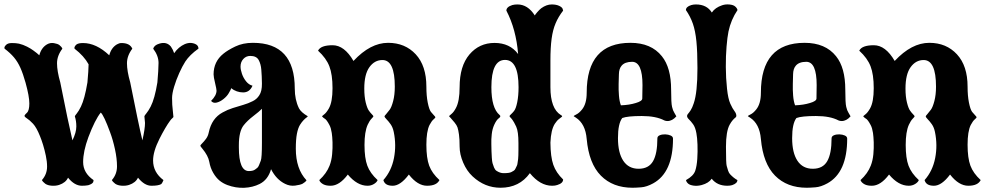

<svg xmlns="http://www.w3.org/2000/svg" viewBox="-38 -840 4612 894"><path d="M343.3 24.9Q309.1 24.9 278.8 -12.7Q268.1 10.7 237.3 21Q222.2 25.9 203.1 24.7Q184.1 23.4 172.9 15.6Q161.1 6.8 157.2 -1.5Q181.2 -28.8 181.2 -64.5Q181.2 -87.9 175.5 -114.7Q169.9 -141.6 162.4 -166Q154.8 -190.4 148.4 -205.6Q132.3 -246.1 116 -263.7Q99.6 -281.2 86.9 -289.1Q74.2 -297.4 76.4 -302.2Q78.6 -307.1 87.4 -314.9Q98.6 -325.2 98.6 -358.4Q98.6 -391.1 81.1 -454.6Q69.3 -496.6 56.9 -524.4Q44.4 -552.2 27.1 -572.8Q9.8 -593.3 -16.6 -613.3Q-20 -620.6 -10.7 -629.9Q-2.4 -639.6 17.1 -639.6Q36.6 -639.6 50.3 -636.7Q69.3 -632.3 87.9 -622.8Q106.4 -613.3 117.2 -605Q126 -598.6 133.1 -593Q140.1 -587.4 145 -582.5Q154.3 -617.7 180.7 -633.3Q195.8 -642.1 213.1 -639.2Q230.5 -636.2 238.3 -630.4Q249 -622.1 252.4 -613.3Q227.5 -580.6 227.5 -545.4Q227.5 -509.3 242.7 -456.1Q261.2 -362.3 275.4 -294.9Q289.6 -227.5 299.3 -186.5Q317.4 -223.1 317.4 -251Q317.4 -276.9 310.5 -298.3Q310.5 -300.8 319.6 -311.8Q328.6 -322.8 338.9 -343.8Q356.4 -379.9 369.1 -456.1Q371.6 -484.4 373 -505.4Q374.5 -526.4 374.5 -540.5Q353 -579.6 309.1 -613.3Q307.1 -617.7 310.5 -623.8Q314 -629.9 318.8 -633.3Q328.1 -639.6 348.6 -639.6Q410.2 -639.6 470.7 -582.5Q480 -617.7 506.3 -633.3Q517.1 -639.6 527.3 -639.6Q537.1 -639.6 544.4 -638.2Q562.5 -634.8 571.8 -623.5Q575.7 -618.7 578.1 -613.3Q553.2 -580.6 553.2 -545.4Q553.2 -509.3 568.4 -456.1Q586.9 -362.3 601.1 -294.9Q615.2 -227.5 625 -186.5Q637.2 -240.2 637.2 -267.6L634.3 -298.3Q634.3 -301.3 643.6 -312.3Q652.8 -323.2 663.6 -343.8Q682.6 -380.9 694.8 -456.1Q697.3 -484.9 698.7 -507.6Q700.2 -530.3 700.2 -546.9Q700.2 -580.6 675.3 -613.3Q680.2 -629.9 703.6 -636.7Q737.8 -647.5 757.8 -623Q767.6 -608.9 772.9 -592.3Q793 -621.6 822.8 -634.8Q842.8 -643.1 860.8 -638.7Q878.9 -634.3 883.8 -624Q886.2 -618.2 886.2 -616.2L885.7 -613.3Q845.2 -584.5 824.7 -553.2Q811 -531.7 796.6 -499.8Q782.2 -467.8 772.7 -436Q763.2 -404.3 763.2 -383.3Q763.2 -350.6 766.6 -325.2L769.5 -295.9Q769.5 -293.9 764.4 -289.6Q759.3 -285.2 753.9 -277.8Q743.7 -264.2 730.5 -241.7Q717.3 -219.2 704.6 -193.8Q674.8 -134.8 674.8 -92.8Q674.8 -37.6 723.1 -1.5Q723.1 -1.5 719.5 6.8Q715.8 15.1 711.9 17.6Q698.7 24.9 667 24.9Q634.8 24.9 604.5 -12.7Q593.8 10.7 563 21Q547.9 25.9 528.8 24.7Q509.8 23.4 498.5 15.6Q486.8 6.8 482.9 -1.5Q506.8 -28.8 506.8 -65.4Q506.8 -101.6 497.3 -145.3Q487.8 -189 474.6 -224.1Q445.8 -302.7 431.2 -315.9Q404.3 -282.7 373.5 -201.2Q349.1 -135.3 349.1 -85.4Q349.1 -34.7 397.5 -1.5Q397.5 -1.5 397.2 2.4Q397 6.3 396 7.8Q392.1 16.6 372.6 22.5Q359.4 24.9 343.3 24.9Z M1020.5 21.5Q1000 13.7 984.1 0.7Q968.3 -12.2 955.1 -34.7Q941.4 -58.1 936.5 -86.4Q931.6 -114.7 903.8 -148.4Q895 -158.7 895 -161.1Q895 -164.6 903.3 -172.6Q911.6 -180.7 921.1 -193.4Q930.7 -206.1 934.1 -223.6Q947.8 -289.1 998.5 -316.4Q1021 -329.1 1045.9 -336.9Q1072.3 -345.2 1095 -351.8Q1117.7 -358.4 1138.2 -368.7Q1157.7 -377.9 1169.4 -396.5Q1182.1 -415.5 1181.6 -450.9Q1181.2 -486.3 1178.7 -515.6Q1176.8 -541.5 1166.5 -560.5Q1156.2 -579.6 1127.4 -579.6Q1107.9 -579.6 1095 -565.4Q1082 -551.3 1082 -529.8Q1082 -515.6 1088.6 -496.3Q1095.2 -477.1 1107.9 -461.2Q1120.6 -445.3 1137.7 -440.9Q1124.5 -409.7 1094.2 -409.7Q1063.5 -409.7 1037.6 -429.7Q1040 -427.2 1026.9 -405.8Q1018.6 -391.6 1002.7 -378.9Q986.8 -366.2 970.7 -362.3Q954.6 -358.4 944.8 -370.1Q970.2 -395.5 970.2 -418Q970.2 -425.3 963.4 -453.6Q956.5 -481.9 956.5 -493.7Q956.5 -553.2 1002 -589.8Q1022 -606.4 1057.6 -623.5Q1093.3 -640.6 1139.6 -640.6Q1334.5 -640.6 1334.5 -427.7Q1334.5 -375.5 1354 -335.9Q1363.8 -316.9 1395 -298.8Q1395 -296.9 1389.6 -293Q1383.8 -289.1 1375.5 -280.5Q1367.2 -272 1358.9 -258.8Q1349.6 -243.7 1344.5 -217.3Q1339.4 -190.9 1339.4 -147.5Q1339.4 -53.2 1389.2 -0.5Q1384.8 7.3 1370.6 15.6Q1359.9 21 1335.9 24.2Q1312 27.3 1289.6 16.1Q1248.5 -3.9 1224.1 -52.2Q1210 -2.9 1170.9 16.6Q1138.7 32.7 1099.1 34.4Q1059.6 36.1 1020.5 21.5ZM1120.6 -43.5Q1140.6 -43.5 1149.9 -50.8Q1155.8 -54.7 1160.2 -58.6Q1164.6 -62.5 1168 -70.8L1176.3 -91.8Q1181.6 -105 1181.6 -174.3V-333.5Q1175.3 -327.1 1165.3 -318.6Q1155.3 -310.1 1141.1 -299.3Q1113.8 -278.3 1096.7 -256.8Q1074.2 -228.5 1074.2 -164.1V-153.3Q1074.2 -43.5 1120.6 -43.5Z M1501.5 24.9Q1481.9 24.9 1469.2 19Q1452.6 10.7 1448.7 -1.5Q1482.4 -32.2 1496.6 -68.8Q1505.9 -92.8 1508.5 -121.8Q1511.2 -150.9 1510.3 -177.5Q1509.3 -204.1 1506.8 -220.7Q1503.4 -243.7 1496.3 -257.1Q1489.3 -270.5 1483.9 -277.8Q1477.5 -286.1 1473.9 -287.6Q1470.2 -289.1 1461.4 -297.9Q1461.4 -299.8 1471.7 -307.6Q1481.9 -315.4 1493.2 -335Q1510.3 -365.2 1510.3 -429.2Q1510.3 -493.2 1495.6 -531.2Q1481 -569.3 1442.9 -604Q1455.1 -629.4 1510.7 -629.4Q1565.4 -629.4 1607.9 -556.2Q1686.5 -640.6 1769 -640.6Q1848.1 -640.6 1897.7 -587.2Q1947.3 -533.7 1947.3 -436.5Q1947.3 -394.5 1953.6 -362.5Q1960 -330.6 1968.3 -319.3Q1975.6 -310.1 1982.4 -303.2Q1989.3 -296.4 1989.3 -293.9Q1989.3 -291.5 1980.5 -283.9Q1971.7 -276.4 1961.9 -257.8Q1947.3 -228 1947.3 -166Q1947.3 -104 1960.4 -68.6Q1973.6 -33.2 2008.3 -1.5Q1995.1 24.9 1950.7 24.9Q1906.2 24.9 1865.7 -27.3Q1826.7 24.9 1790.5 24.9Q1753.9 24.9 1747.1 -1.5Q1784.7 -43.9 1796.4 -104Q1808.1 -164.1 1795.4 -225.6Q1791 -247.1 1780.8 -261.5Q1770.5 -275.9 1761.5 -284.9Q1752.4 -293.9 1752.4 -298.8Q1752.4 -300.3 1760.5 -309.3Q1768.6 -318.4 1776.4 -329.1Q1785.2 -340.8 1792.7 -369.6Q1800.3 -398.4 1800.3 -436.5Q1800.3 -560.5 1742.7 -560.5Q1706.1 -560.5 1682.1 -527.3Q1658.2 -494.1 1658.2 -427.7Q1658.2 -389.6 1665 -362.3Q1671.9 -335 1679.7 -324.7Q1686.5 -314.9 1693.6 -307.9Q1700.7 -300.8 1700.7 -298.3Q1700.7 -296.4 1691.7 -287.1Q1682.6 -277.8 1673.8 -258.8Q1659.2 -226.1 1659.2 -165Q1659.2 -103.5 1672.4 -68.4Q1685.5 -33.2 1720.2 -1.5Q1716.8 8.3 1703.4 16.6Q1689.9 24.9 1673.3 24.9Q1625 24.9 1581.5 -27.3Q1542.5 24.9 1501.5 24.9Z M2292.5 34.2Q2219.2 34.2 2162.6 -18.6Q2135.3 -43.9 2118.7 -82.8Q2102.1 -121.6 2102.1 -157.2Q2102.1 -192.9 2099.1 -213.6Q2096.2 -234.4 2092.3 -246.6Q2088.9 -256.8 2078.6 -269.5Q2068.4 -282.2 2060.1 -291Q2051.8 -299.8 2053.2 -298.3Q2053.2 -300.8 2064 -309.3Q2074.7 -317.9 2084.5 -336.4Q2102.1 -368.2 2102.1 -434.1Q2102.1 -532.2 2147.7 -586.2Q2193.4 -640.1 2264.6 -640.1Q2335.9 -640.1 2374.5 -588.4Q2365.2 -703.6 2319.8 -790.5Q2319.8 -807.6 2347.2 -816.4Q2357.4 -819.3 2371.6 -819.3Q2419.4 -819.3 2452.1 -768.1Q2454.6 -772.9 2464.1 -783.9Q2473.6 -794.9 2482.4 -801.8Q2506.8 -819.3 2530.8 -819.3Q2552.2 -819.3 2566.2 -812.5Q2580.1 -805.7 2582 -797.9L2584 -790.5Q2562 -762.2 2549.1 -731.7Q2536.1 -701.2 2530.5 -659.9Q2524.9 -618.7 2524.9 -558.1V-434.1Q2524.9 -334 2573.7 -304.2Q2582 -299.8 2578.4 -296.4Q2574.7 -293 2565.2 -286.1Q2555.7 -279.3 2545.4 -263.7Q2527.3 -235.4 2524.9 -175.8Q2525.4 -109.9 2538.3 -72.8Q2551.3 -35.6 2584 -4.4Q2584 13.2 2556.6 21.5Q2546.9 24.9 2532.7 24.9Q2477.1 24.9 2429.2 -33.7Q2380.4 34.2 2292.5 34.2ZM2330.6 -35.2Q2337.9 -36.1 2344 -39.3Q2350.1 -42.5 2354.5 -45.4Q2359.4 -48.3 2362.3 -55.2Q2365.2 -62 2368.2 -67.4Q2370.6 -71.3 2371.6 -79.1Q2372.6 -86.9 2374.5 -99.1Q2376 -113.8 2376 -142.1V-173.8Q2376 -227.5 2365.7 -250Q2360.4 -261.2 2356.2 -268.8Q2352.1 -276.4 2349.1 -280.3Q2344.2 -287.6 2339.4 -292.2Q2334.5 -296.9 2334.5 -299.3Q2334.5 -301.8 2341.3 -307.9Q2348.1 -314 2355.5 -323.2Q2364.3 -334 2370.4 -364.3Q2376.5 -394.5 2376.5 -434.1Q2376.5 -561 2313.5 -561Q2250 -561 2250 -434.1Q2250 -336.4 2288.1 -304.7Q2296.4 -297.9 2285.2 -290Q2273.9 -282.2 2263.2 -258.8Q2254.4 -239.7 2251.7 -215.1Q2249 -190.4 2249.8 -168.7Q2250.5 -147 2250.5 -136.2L2252 -106.4Q2252.4 -97.2 2253.4 -90.6Q2254.4 -84 2255.4 -80.1Q2257.8 -71.3 2262.2 -60.5Q2266.6 -49.8 2273.4 -44.9Q2290.5 -33.7 2306.4 -33.7Q2322.3 -33.7 2330.6 -35.2Z M2907.2 34.2Q2815.4 34.2 2759.8 -22.2Q2704.1 -78.6 2693.8 -192.9Q2688 -263.7 2643.1 -292.5L2633.3 -298.8Q2633.3 -301.3 2646 -307.4Q2658.7 -313.5 2672.4 -330.6Q2693.8 -357.4 2693.8 -408.2Q2693.8 -640.6 2897.5 -640.6Q2994.1 -640.6 3043.9 -578.1Q3086.9 -524.9 3086.9 -422.4Q3086.9 -359.4 3091.3 -342.3Q3095.2 -325.2 3101.6 -315.4Q3107.9 -305.7 3111.3 -298.3Q3092.3 -276.4 3069.8 -276.4Q3062 -276.4 3055.2 -279.3Q3016.6 -299.8 2950.2 -299.8Q2883.8 -299.8 2859.4 -290.5Q2839.4 -264.6 2839.4 -196.8Q2839.4 -128.9 2864 -91.6Q2888.7 -54.2 2935.5 -54.2Q2982.4 -54.2 3002.7 -89.4Q3022.9 -124.5 3022.9 -195.8Q3022.9 -205.6 3033.9 -210.2Q3044.9 -214.8 3059.3 -214.4Q3073.7 -213.9 3084.7 -209Q3095.7 -204.1 3095.7 -194.3Q3095.7 -37.1 3003.4 13.7Q2973.1 30.3 2947.5 32.2Q2921.9 34.2 2907.2 34.2ZM2853 -349.6Q2892.6 -351.1 2922.4 -360.4Q2952.6 -369.1 2952.6 -381.3L2953.6 -443.8Q2953.6 -552.2 2905.3 -552.2Q2871.6 -552.2 2856.4 -534.2Q2844.2 -520 2843.8 -494.6Q2843.3 -476.6 2842.5 -449.2Q2841.8 -421.9 2844 -394.8Q2846.2 -367.7 2853 -349.6Z M3348.6 24.9Q3301.3 24.9 3275.9 -7.8Q3261.7 12.7 3229.5 21.5Q3209.5 26.9 3192.1 24.4Q3174.8 22 3167 15.6Q3157.7 7.8 3156.2 -1.5Q3190.9 -20.5 3199.2 -44.9Q3206.5 -66.9 3208.7 -100.3Q3210.9 -133.8 3209.7 -166.7Q3208.5 -199.7 3204.6 -219.7Q3199.7 -247.1 3189.2 -261.5Q3178.7 -275.9 3169.9 -284.2Q3161.1 -292.5 3161.1 -300.3Q3161.1 -305.2 3166 -310.5Q3170.9 -315.9 3178.2 -327.1Q3185.5 -338.4 3192.4 -359.4Q3209.5 -409.2 3209.5 -522.9Q3209.5 -599.1 3204.6 -647.9Q3199.7 -696.8 3188 -730.2Q3176.3 -763.7 3155.8 -793Q3155.8 -808.6 3180.7 -816.4Q3190.4 -819.3 3202.6 -819.3Q3252.9 -819.3 3276.4 -781.7Q3292 -804.7 3324.2 -815.4Q3339.8 -820.8 3358.2 -819.1Q3376.5 -817.4 3384.8 -810.1Q3394.5 -801.8 3396 -793Q3365.7 -748.5 3354 -693.4Q3348.6 -667 3345 -623.3Q3341.3 -579.6 3341.6 -528.3Q3341.8 -477.1 3347.2 -426.8Q3352.1 -380.4 3362.5 -357.2Q3373 -334 3381.8 -322.8Q3390.6 -311.5 3390.6 -300.3Q3390.6 -295.4 3385.7 -292Q3380.9 -288.6 3373.8 -280.5Q3366.7 -272.5 3359.4 -259.3Q3342.3 -228 3342.3 -156.7Q3342.3 -77.6 3345.7 -67.4Q3348.6 -56.2 3352.3 -45.2Q3356 -34.2 3361.8 -28.3Q3377.9 -11.2 3395.5 -1.5Q3395.5 13.7 3371.1 22Q3361.8 24.9 3348.6 24.9Z M3718.3 34.2Q3626.5 34.2 3570.8 -22.2Q3515.1 -78.6 3504.9 -192.9Q3499 -263.7 3454.1 -292.5L3444.3 -298.8Q3444.3 -301.3 3457 -307.4Q3469.7 -313.5 3483.4 -330.6Q3504.9 -357.4 3504.9 -408.2Q3504.9 -640.6 3708.5 -640.6Q3805.2 -640.6 3855 -578.1Q3897.9 -524.9 3897.9 -422.4Q3897.9 -359.4 3902.3 -342.3Q3906.2 -325.2 3912.6 -315.4Q3918.9 -305.7 3922.4 -298.3Q3903.3 -276.4 3880.9 -276.4Q3873 -276.4 3866.2 -279.3Q3827.6 -299.8 3761.2 -299.8Q3694.8 -299.8 3670.4 -290.5Q3650.4 -264.6 3650.4 -196.8Q3650.4 -128.9 3675 -91.6Q3699.7 -54.2 3746.6 -54.2Q3793.5 -54.2 3813.7 -89.4Q3834 -124.5 3834 -195.8Q3834 -205.6 3845 -210.2Q3856 -214.8 3870.4 -214.4Q3884.8 -213.9 3895.8 -209Q3906.7 -204.1 3906.7 -194.3Q3906.7 -37.1 3814.5 13.7Q3784.2 30.3 3758.5 32.2Q3732.9 34.2 3718.3 34.2ZM3664.1 -349.6Q3703.6 -351.1 3733.4 -360.4Q3763.7 -369.1 3763.7 -381.3L3764.6 -443.8Q3764.6 -552.2 3716.3 -552.2Q3682.6 -552.2 3667.5 -534.2Q3655.3 -520 3654.8 -494.6Q3654.3 -476.6 3653.6 -449.2Q3652.8 -421.9 3655 -394.8Q3657.2 -367.7 3664.1 -349.6Z M4021.5 24.9Q4002 24.9 3989.3 19Q3972.7 10.7 3968.8 -1.5Q4002.4 -32.2 4016.6 -68.8Q4025.9 -92.8 4028.6 -121.8Q4031.2 -150.9 4030.3 -177.5Q4029.3 -204.1 4026.9 -220.7Q4023.4 -243.7 4016.4 -257.1Q4009.3 -270.5 4003.9 -277.8Q3997.6 -286.1 3993.9 -287.6Q3990.2 -289.1 3981.4 -297.9Q3981.4 -299.8 3991.7 -307.6Q4002 -315.4 4013.2 -335Q4030.3 -365.2 4030.3 -429.2Q4030.3 -493.2 4015.6 -531.2Q4001 -569.3 3962.9 -604Q3975.1 -629.4 4030.8 -629.4Q4085.4 -629.4 4127.9 -556.2Q4206.5 -640.6 4289.1 -640.6Q4368.2 -640.6 4417.7 -587.2Q4467.3 -533.7 4467.3 -436.5Q4467.3 -394.5 4473.6 -362.5Q4480 -330.6 4488.3 -319.3Q4495.6 -310.1 4502.4 -303.2Q4509.3 -296.4 4509.3 -293.9Q4509.3 -291.5 4500.5 -283.9Q4491.7 -276.4 4481.9 -257.8Q4467.3 -228 4467.3 -166Q4467.3 -104 4480.5 -68.6Q4493.7 -33.2 4528.3 -1.5Q4515.1 24.9 4470.7 24.9Q4426.3 24.9 4385.7 -27.3Q4346.7 24.9 4310.5 24.9Q4273.9 24.9 4267.1 -1.5Q4304.7 -43.9 4316.4 -104Q4328.1 -164.1 4315.4 -225.6Q4311 -247.1 4300.8 -261.5Q4290.5 -275.9 4281.5 -284.9Q4272.5 -293.9 4272.5 -298.8Q4272.5 -300.3 4280.5 -309.3Q4288.6 -318.4 4296.4 -329.1Q4305.2 -340.8 4312.7 -369.6Q4320.3 -398.4 4320.3 -436.5Q4320.3 -560.5 4262.7 -560.5Q4226.1 -560.5 4202.1 -527.3Q4178.2 -494.1 4178.2 -427.7Q4178.2 -389.6 4185.1 -362.3Q4191.9 -335 4199.7 -324.7Q4206.5 -314.9 4213.6 -307.9Q4220.7 -300.8 4220.7 -298.3Q4220.7 -296.4 4211.7 -287.1Q4202.6 -277.8 4193.8 -258.8Q4179.2 -226.1 4179.2 -165Q4179.2 -103.5 4192.4 -68.4Q4205.6 -33.2 4240.2 -1.5Q4236.8 8.3 4223.4 16.6Q4210 24.9 4193.4 24.9Q4145 24.9 4101.6 -27.3Q4062.5 24.9 4021.5 24.9Z"/></svg>

Font: Sancreek
Style: Regular
Weight: 400
Designer: Vernon Adams
Foundry: Vernon Adams
Version: Version 1.100; ttfautohint (v1.8.4.7-5d5b)